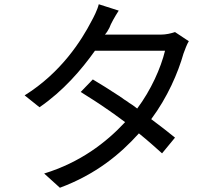

<svg xmlns="http://www.w3.org/2000/svg" viewBox="-20 -836 1040 904"><path d="M634 -208C675 -175 713 -141 743 -114L804 -188C772 -214 734 -244 692 -275C768 -377 818 -492 844 -584C850 -600 860 -628 869 -642L804 -685C786 -679 763 -673 736 -673H474C482 -682 489 -693 495 -705C501 -723 522 -760 539 -786L445 -816C439 -790 421 -755 411 -737C364 -646 268 -494 96 -387L166 -331C278 -408 363 -507 427 -597H757C737 -515 691 -412 626 -325C620 -330 613 -335 606 -340L597 -346C595 -347 592 -349 589 -351L581 -357C578 -359 575 -361 572 -363L564 -368C561 -370 558 -372 556 -374L547 -380C546 -381 544 -382 543 -383L535 -388C494 -415 454 -440 417 -462L360 -403C400 -378 446 -349 490 -318L499 -312L507 -306C510 -304 513 -302 516 -300L524 -294C539 -283 554 -272 569 -261C479 -164 357 -71 188 -19L262 48C431 -15 545 -109 634 -208Z"/></svg>

Font: Glow Sans SC Normal Book
Style: Regular
Weight: 500
Designer: Ryoko NISHIZUKA (kana, bopomofo & ideographs); Paul D. Hunt (Latin, Greek & Cyrillic); Sandoll Communications, Soo-young
Version: Version 0.93